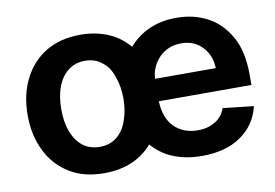

<svg xmlns="http://www.w3.org/2000/svg" viewBox="-65 -659 1111 776"><g transform="rotate(-10 490.5 -271.0)"><path d="M165 -22Q104 -59 73 -122Q40 -187 40 -271Q40 -356 73 -420Q105 -484 165 -520Q224 -555 305 -555Q385 -555 446 -520Q504 -485 538 -420Q570 -354 570 -271Q570 -188 538 -122Q505 -57 446 -22Q388 13 305 13Q222 13 165 -22ZM376 -118Q405 -142 418 -181Q433 -222 433 -271Q433 -321 418 -361Q405 -402 376 -424Q348 -448 306 -448Q264 -448 235 -424Q207 -402 192 -361Q178 -323 178 -271Q178 -219 192 -181Q207 -141 235 -118Q264 -95 306 -95Q347 -95 376 -118ZM562 -21Q501 -57 470 -120Q438 -181 438 -270Q438 -356 470 -419Q502 -483 561 -519Q620 -555 699 -555Q770 -555 825 -526Q882 -497 917 -435Q952 -375 952 -277V-235H572Q574 -168 610 -130Q648 -92 708 -92Q748 -92 778 -110Q808 -127 821 -163L947 -149Q929 -73 866 -30Q804 13 706 13Q623 13 562 -21ZM822 -327Q820 -380 788 -414Q755 -450 701 -450Q647 -450 610 -413Q574 -374 573 -327Z"/></g></svg>

Font: Sinter Bold
Style: Regular
Weight: 700
Foundry: Adobe & rsms
Version: Version 1.000